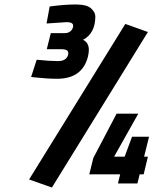

<svg xmlns="http://www.w3.org/2000/svg" viewBox="-20 -820 686 858"><path d="M202 -791Q268 -800 318 -800Q368 -800 387 -782.5Q406 -765 406 -747Q406 -671 351 -642Q377 -630 377 -597Q377 -584 373 -567Q348 -468 235 -468Q191 -468 137 -474L119 -476L144 -553Q202 -547 239 -547Q276 -547 284 -574Q288 -588 280.5 -594Q273 -600 255 -600H189L207 -672H271Q283 -672 293 -679Q303 -686 306 -698Q309 -710 302 -715.5Q295 -721 277 -721L188 -715ZM212 18 110 -18 540 -713 641 -677ZM507 0 517 -41H379L397 -114L501 -312H598L490 -120H537L570 -209H646L624 -120H641L622 -41H604L594 0Z"/></svg>

Font: Titillium Web
Style: SemiBold Italic
Weight: 600
Italic angle: -13°
Version: Version 1.001;PS 57.000;hotconv 1.0.70;makeotf.lib2.5.55311